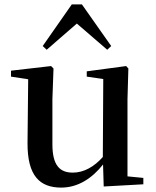

<svg xmlns="http://www.w3.org/2000/svg" viewBox="-20 -836 707 872"><path d="M451 11 631 1V-28L559 -35V-385L563 -525L553 -536L374 -512V-488L449 -477L447 -123C408 -79 361 -52 311 -52C252 -52 218 -84 218 -181V-385L223 -525L212 -536L30 -515V-488L108 -476L105 -187C104 -37 161 16 258 16C335 16 399 -27 448 -89ZM467 -610 485 -627 352 -816H306L174 -627L192 -610L329 -729Z"/></svg>

Font: Noto Serif CJK SC SemiBold
Style: Regular
Weight: 600
Designer: Ryoko NISHIZUKA 西塚涼子 (kana & ideographs); Frank Grießhammer (Latin, Greek & Cyrillic); Wenlong ZHANG 张文龙 (bopomofo); San
Foundry: Adobe
Version: Version 2.001;hotconv 1.1.0;makeotfexe 2.6.0